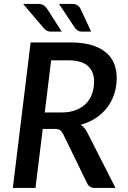

<svg xmlns="http://www.w3.org/2000/svg" viewBox="-20 -930 632 950"><path d="M284 -373.5Q324.5 -373.5 355 -385.2Q385.5 -397 405.5 -417.5Q425.5 -438 435.5 -466Q445.5 -494 445.5 -526.5Q445.5 -577 414 -604.2Q382.5 -631.5 318.5 -631.5H233L201.5 -373.5ZM328.5 -720Q388.5 -720 431.8 -707.2Q475 -694.5 503 -671.5Q531 -648.5 544.2 -616.2Q557.5 -584 557.5 -544.5Q557.5 -502 545.2 -464.8Q533 -427.5 510 -397.5Q487 -367.5 453.8 -345.8Q420.5 -324 379 -312.5Q398.5 -300 410.5 -277L551.5 0H451Q421 0 411 -23.5L291.5 -268.5Q285 -281 276.2 -286.5Q267.5 -292 249.5 -292H191.5L155.5 0H43.5L131.5 -720ZM336.5 -910.5Q353.5 -910.5 363.2 -904Q373 -897.5 378.5 -886L431 -773.5H384.5Q373 -773.5 366.5 -777.8Q360 -782 352.5 -789.5L272 -910.5ZM169 -910.5Q185.5 -910.5 195.8 -904Q206 -897.5 213.5 -886L285.5 -773.5H232Q221 -773.5 213.2 -777.5Q205.5 -781.5 197.5 -789.5L94.5 -910.5Z"/></svg>

Font: Lato SemiBold
Style: Italic
Weight: 600
Italic angle: -7°
Designer: Lukasz Dziedzic with Adam Twardoch and Botio Nikoltchev
Foundry: tyPoland Lukasz Dziedzic
Version: Version 2.015; 2015-08-06; http://www.latofonts.com/